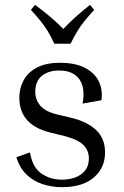

<svg xmlns="http://www.w3.org/2000/svg" viewBox="-20 -765 514 795"><path d="M246 -202 185 -217Q60 -249 60 -361Q60 -398 77 -431Q94 -464 131.5 -484.5Q169 -505 228 -505Q294 -505 334 -483Q374 -461 390 -426Q406 -391 400 -350L322 -336Q334 -401 308.5 -437Q283 -473 225 -473Q180 -473 153 -450.5Q126 -428 126 -385Q126 -353 146 -328.5Q166 -304 213 -292L276 -277Q342 -261 378.5 -226Q415 -191 415 -134Q415 -70 368.5 -30Q322 10 236 10Q195 10 156.5 -2.5Q118 -15 89.5 -42.5Q61 -70 48 -114L104 -134Q115 -71 152 -46Q189 -21 237 -21Q265 -21 290.5 -30Q316 -39 332 -58.5Q348 -78 348 -109Q348 -141 326 -164Q304 -187 246 -202ZM370 -724Q346 -698 330 -678Q314 -658 301 -637Q288 -616 272 -584H205Q190 -616 177 -637Q164 -658 148 -678Q132 -698 108 -724L125 -745Q159 -720 188 -695.5Q217 -671 242 -645Q288 -694 353 -745Z"/></svg>

Font: Inria Serif
Style: Regular
Weight: 400
Designer: Black Foundry Team
Foundry: Black Foundry
Version: Version 1.000; ttfautohint (v1.8.3)